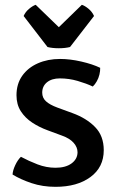

<svg xmlns="http://www.w3.org/2000/svg" viewBox="-20 -746 478 780"><path d="M31 -37Q32 -54 42 -75.2Q52 -96.5 65 -109Q96.5 -92 132.5 -78.2Q168.5 -64.5 205.5 -64.5Q246.5 -64.5 270.5 -82Q294.5 -99.5 295 -127Q295 -148 279 -166Q263 -184 232 -195L174 -216.5Q139.5 -229 110.8 -248Q82 -267 64.5 -294.2Q47 -321.5 47 -359Q47 -405 70.2 -438Q93.5 -471 133.8 -488.8Q174 -506.5 224 -506.5Q264.5 -506.5 310.2 -496Q356 -485.5 387 -470.5Q387.5 -458 384 -443.2Q380.5 -428.5 373.2 -415.8Q366 -403 357 -394.5Q330.5 -407 295.5 -417.2Q260.5 -427.5 223 -427.5Q190.5 -427.5 171 -411.8Q151.5 -396 151.5 -369.5Q151.5 -348.5 166.8 -334.5Q182 -320.5 213 -309L274.5 -286.5Q331 -266 366.2 -230Q401.5 -194 401.5 -136Q401.5 -66.5 347.5 -26.8Q293.5 13 205.5 13Q153 13 108.2 -2Q63.5 -17 31 -37ZM173 -555 76 -681Q83.5 -698 98.2 -710.2Q113 -722.5 125 -726.5L219 -635.5L312.5 -726.5Q325 -722.5 339.8 -710.2Q354.5 -698 362 -681L264.5 -555Q245 -550 219 -550Q192.5 -550 173 -555Z"/></svg>

Font: Signika
Style: Regular
Weight: 400
Designer: Anna Giedry
Foundry: Anna Giedry
Version: Version 2.001